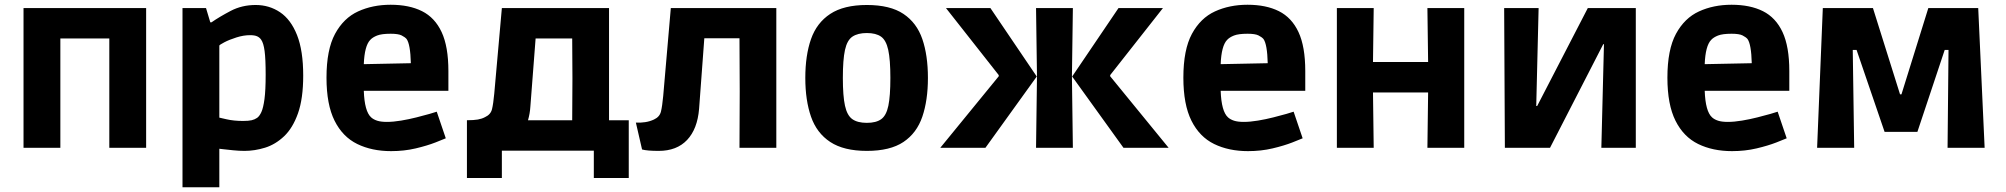

<svg xmlns="http://www.w3.org/2000/svg" viewBox="-20 -622 8441 808"><path d="M79 0V-588H595V0H440V-460H234V0Z M748 166V-588H847L865 -528H870Q903 -551 950.5 -576Q998 -601 1056 -601Q1113 -601 1158.5 -570.5Q1204 -540 1230 -474.5Q1256 -409 1256 -304Q1256 -207 1234 -145Q1212 -83 1175.5 -48.5Q1139 -14 1095.5 -0.5Q1052 13 1009 13Q987 13 962 10.5Q937 8 920 6Q903 4 903 4V166ZM1003 -113Q1026 -113 1039 -116Q1052 -119 1062 -126Q1072 -133 1080 -150.5Q1088 -168 1093 -205Q1098 -242 1098 -308Q1098 -374 1093.5 -407.5Q1089 -441 1079 -455Q1073 -464 1062.5 -469Q1052 -474 1032 -474Q1005 -474 975 -464.5Q945 -455 924 -444Q903 -433 903 -430V-127Q903 -127 933.5 -120Q964 -113 1003 -113Z M1626 14Q1545 14 1483.5 -16Q1422 -46 1388 -114Q1354 -182 1354 -295Q1354 -413 1390 -479.5Q1426 -546 1487 -574Q1548 -602 1624 -602Q1702 -602 1756 -575Q1810 -548 1838.5 -487Q1867 -426 1867 -323V-240H1511Q1514 -153 1542 -128Q1552 -119 1567.5 -114Q1583 -109 1608 -109Q1635 -109 1668 -114.5Q1701 -120 1732.5 -128Q1764 -136 1787 -142.5Q1810 -149 1818 -152L1856 -40Q1847 -36 1812.5 -22.5Q1778 -9 1729.5 2.5Q1681 14 1626 14ZM1538 -454Q1514 -429 1511 -352L1709 -356Q1707 -436 1691 -458Q1684 -466 1670 -473Q1656 -480 1624 -480Q1586 -480 1567 -472.5Q1548 -465 1538 -454Z M1945 127V-116Q1974 -116 1991 -119Q2008 -122 2021 -129Q2045 -140 2050.5 -162.5Q2056 -185 2060 -228L2092 -588H2543V-116H2626V127H2479V12H2092V127ZM2212 -174Q2211 -158 2208.5 -144Q2206 -130 2202 -116H2388L2389 -292L2388 -460H2234Z M2682 7 2656 -106Q2676 -105 2695.5 -108Q2715 -111 2732 -119Q2756 -130 2761.5 -152.5Q2767 -175 2771 -218L2803 -588H3247V0H3092L3093 -236L3092 -461H2944L2922 -164Q2915 -79 2871.5 -33Q2828 13 2752 13Q2703 13 2682 7Z M3628 13Q3531 13 3474 -24.5Q3417 -62 3393 -131Q3369 -200 3369 -294Q3369 -389 3393 -457.5Q3417 -526 3474 -563.5Q3531 -601 3628 -601Q3726 -601 3782 -563.5Q3838 -526 3861.5 -457.5Q3885 -389 3885 -294Q3885 -200 3861.5 -131Q3838 -62 3782 -24.5Q3726 13 3628 13ZM3628 -105Q3667 -105 3688.5 -120.5Q3710 -136 3718.5 -177Q3727 -218 3727 -294Q3727 -371 3718 -412Q3709 -453 3687.5 -468Q3666 -483 3628 -483Q3590 -483 3567.5 -468Q3545 -453 3536 -412Q3527 -371 3527 -294Q3527 -218 3536 -177Q3545 -136 3567 -120.5Q3589 -105 3628 -105Z M3937 0 4183 -301V-306L3961 -588H4148L4343 -300L4127 0ZM4340 0 4344 -300 4340 -588H4495L4491 -300L4495 0ZM4708 0 4492 -300 4687 -588H4874L4652 -306V-301L4898 0Z M5232 14Q5151 14 5089.5 -16Q5028 -46 4994 -114Q4960 -182 4960 -295Q4960 -413 4996 -479.5Q5032 -546 5093 -574Q5154 -602 5230 -602Q5308 -602 5362 -575Q5416 -548 5444.5 -487Q5473 -426 5473 -323V-240H5117Q5120 -153 5148 -128Q5158 -119 5173.5 -114Q5189 -109 5214 -109Q5241 -109 5274 -114.5Q5307 -120 5338.5 -128Q5370 -136 5393 -142.5Q5416 -149 5424 -152L5462 -40Q5453 -36 5418.5 -22.5Q5384 -9 5335.5 2.5Q5287 14 5232 14ZM5144 -454Q5120 -429 5117 -352L5315 -356Q5313 -436 5297 -458Q5290 -466 5276 -473Q5262 -480 5230 -480Q5192 -480 5173 -472.5Q5154 -465 5144 -454Z M5606 0V-588H5761L5758 -361H5990L5987 -588H6142V0H5987L5990 -233H5758L5761 0Z M6313 0 6310 -588H6455L6445 -176H6449L6662 -588H6864V0H6719L6730 -436H6727L6503 0Z M7269 14Q7188 14 7126.5 -16Q7065 -46 7031 -114Q6997 -182 6997 -295Q6997 -413 7033 -479.5Q7069 -546 7130 -574Q7191 -602 7267 -602Q7345 -602 7399 -575Q7453 -548 7481.5 -487Q7510 -426 7510 -323V-240H7154Q7157 -153 7185 -128Q7195 -119 7210.5 -114Q7226 -109 7251 -109Q7278 -109 7311 -114.5Q7344 -120 7375.5 -128Q7407 -136 7430 -142.5Q7453 -149 7461 -152L7499 -40Q7490 -36 7455.5 -22.5Q7421 -9 7372.5 2.5Q7324 14 7269 14ZM7181 -454Q7157 -429 7154 -352L7352 -356Q7350 -436 7334 -458Q7327 -466 7313 -473Q7299 -480 7267 -480Q7229 -480 7210 -472.5Q7191 -465 7181 -454Z M7627 0 7651 -588H7862L7976 -225H7982L8095 -588H8305L8332 0H8176L8180 -412H8164L8049 -67H7911L7793 -412H7777L7783 0Z"/></svg>

Font: Ruda SemiBold
Style: Bold
Weight: 900
Designer: Mariela Monsalve and Angelina Sanchez
Foundry: Mariela Monsalve and Angelina Sanchez
Version: Version 2.000